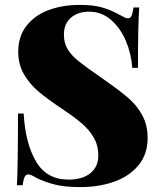

<svg xmlns="http://www.w3.org/2000/svg" viewBox="-20 -742 653 776"><path d="M463.4 -682.1Q477.5 -674.3 484.4 -671.1Q491.2 -668 497.6 -668Q506.8 -668 511.7 -678.5Q516.6 -689 519.5 -711.9H542.5Q537.6 -640.1 537.6 -467.8H514.6Q510.7 -524.9 488.5 -577.1Q466.3 -629.4 428.2 -662.1Q390.1 -694.8 340.3 -694.8Q294.9 -694.8 266.6 -670.4Q238.3 -646 238.3 -602.1Q238.3 -568.4 253.2 -543.5Q268.1 -518.6 297.1 -495.1Q326.2 -471.7 391.1 -426.8L414.6 -410.2Q469.7 -371.6 502.4 -342.5Q535.2 -313.5 555.9 -274.4Q576.7 -235.4 576.7 -184.1Q576.7 -119.1 540 -74.5Q503.4 -29.8 441.9 -7.8Q380.4 14.2 304.7 14.2Q243.2 14.2 202.9 4.2Q162.6 -5.9 127.4 -22.9Q105 -37.1 93.8 -37.1Q84.5 -37.1 79.6 -26.9Q74.7 -16.6 71.3 6.8H48.3Q52.7 -69.3 52.7 -283.2H75.7Q82 -164.6 125 -90.3Q168 -16.1 257.3 -16.1Q313 -16.1 345.2 -42Q377.4 -67.9 377.4 -113.8Q377.4 -153.3 359.6 -184.8Q341.8 -216.3 311.5 -242.4Q281.2 -268.6 231.4 -301.8Q170.9 -342.3 135.5 -372.1Q100.1 -401.9 76.9 -441.7Q53.7 -481.4 53.7 -533.2Q53.7 -595.7 87.6 -638.4Q121.6 -681.2 177.7 -701.7Q233.9 -722.2 301.3 -722.2Q358.9 -722.2 394.5 -711.4Q430.2 -700.7 463.4 -682.1Z"/></svg>

Font: TypoPRO Playfair Display SC
Style: Regular
Weight: 900
Designer: Claus Eggers Sørensen
Foundry: Claus Eggers Sørensen
Version: Version 1.004;PS 001.004;hotconv 1.0.70;makeotf.lib2.5.58329